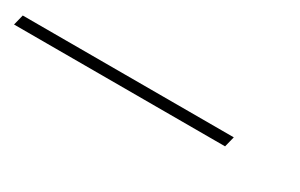

<svg xmlns="http://www.w3.org/2000/svg" viewBox="-64 -58 593 379"><g transform="rotate(30 233.0 132.0)"><path d="M-65 120H416L410 144H-71Z"/></g></svg>

Font: IBM Plex Serif ExtLt
Style: Italic
Weight: 200
Italic angle: -14°
Designer: Mike Abbink, Paul van der Laan, Pieter van Rosmalen
Foundry: Bold Monday
Version: Version 3.001